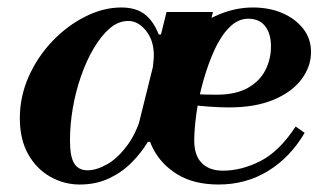

<svg xmlns="http://www.w3.org/2000/svg" viewBox="-20 -482 870 513"><path d="M564 11Q499 11 455 -15.5Q411 -42 389 -85Q367 -128 367 -177Q367 -230 392.5 -281Q418 -332 460 -373Q502 -414 553 -438Q604 -462 655 -462Q700 -462 734.5 -447Q769 -432 790 -405.5Q811 -379 811 -343Q811 -304 785.5 -270Q760 -236 711 -215.5Q662 -195 592 -195Q568 -195 540 -197Q512 -199 490 -202Q468 -205 462 -206L467 -239Q484 -232 504 -230.5Q524 -229 559 -229Q610 -229 642 -247Q674 -265 689 -294.5Q704 -324 704 -358Q704 -392 688.5 -412Q673 -432 643 -432Q616 -432 593 -409Q570 -386 553 -348.5Q536 -311 523.5 -267Q511 -223 505 -180.5Q499 -138 499 -106Q499 -67 519 -46.5Q539 -26 576 -26Q625 -26 675.5 -51.5Q726 -77 770 -144L794 -127Q755 -61 696 -25Q637 11 564 11ZM193 11Q151 11 114 -10Q77 -31 55 -70.5Q33 -110 33 -166Q33 -224 56.5 -277Q80 -330 119.5 -371.5Q159 -413 207.5 -437.5Q256 -462 304 -462Q343 -462 366.5 -444Q390 -426 404 -390H411L388 -299Q389 -309 390 -318Q391 -327 391 -334Q391 -374 370 -400Q349 -426 323 -426Q296 -426 273 -406Q250 -386 230.5 -353Q211 -320 196.5 -278.5Q182 -237 174.5 -193Q167 -149 167 -107Q167 -63 178.5 -45Q190 -27 214 -27Q238 -27 267 -43.5Q296 -60 322.5 -97Q349 -134 364 -195L376 -151L382 -103H375Q357 -73 331 -47Q305 -21 270.5 -5Q236 11 193 11ZM348 -140 425 -450H549L465 -110Z"/></svg>

Font: Libre Bodoni SemiBold
Style: Italic
Weight: 600
Italic angle: -13°
Version: Version 2.003